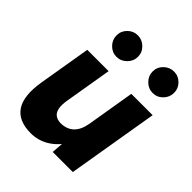

<svg xmlns="http://www.w3.org/2000/svg" viewBox="-209 -859 993 993"><g transform="rotate(45 287.0 -363.0)"><path d="M334 0 341 -92 409 -500H565L481 0ZM43 -238 87 -500H243L200 -244ZM200 -244Q193 -205 198 -181Q203 -157 218 -146Q233 -135 256 -134Q301 -134 328.5 -159.5Q356 -185 365 -236L411 -235Q398 -156 365.5 -101Q333 -46 286.5 -17Q240 12 185 12Q94 12 57 -44Q20 -100 39 -214L44 -244ZM219 -581Q187 -581 164 -604.5Q141 -628 141 -660Q141 -692 164 -715Q187 -738 219 -738Q251 -738 274.5 -715Q298 -692 298 -660Q298 -628 274.5 -604.5Q251 -581 219 -581ZM484 -581Q452 -581 428.5 -604.5Q405 -628 405 -660Q405 -692 428.5 -715Q452 -738 484 -738Q516 -738 539 -715Q562 -692 562 -660Q562 -628 539 -604.5Q516 -581 484 -581Z"/></g></svg>

Font: Figtree Light ExtraBold
Style: Italic
Weight: 800
Italic angle: -9.5°
Version: Version 2.001;gftools[0.9.30]